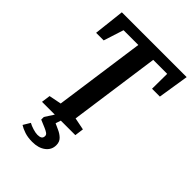

<svg xmlns="http://www.w3.org/2000/svg" viewBox="-244 -748 1039 1039"><g transform="rotate(45 275.0 -228.5)"><path d="M91 0 98 -51 169 -65 242 -586H129L92 -471H34L54 -648H550L522 -471H462L463 -586H356L283 -65L353 -51L346 0ZM207 191Q173 191 147.5 182.5Q122 174 105 163L129 123Q143 131 164 137.5Q185 144 200 144Q216 144 225 138.5Q234 133 234 119Q234 109 224.5 102.5Q215 96 201 90L156 71V51L189 0H235L225 30L258 45Q281 55 296.5 70.5Q312 86 312 111Q312 147 283 169Q254 191 207 191Z"/></g></svg>

Font: Faustina SemiBold
Style: Italic
Weight: 600
Italic angle: -8°
Designer: Alfonso Garcia
Foundry: http://www.omnibus-type.com
Version: Version 1.200